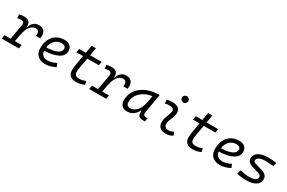

<svg xmlns="http://www.w3.org/2000/svg" viewBox="135 -2040 5001 3346"><g transform="rotate(30 2635.0 -367.0)"><path d="M-2.9 0 10.3 -75.2H130.9L183.1 -369.1Q186 -384.3 186 -396.5Q186 -451.7 130.9 -451.7Q93.3 -451.7 54.7 -440.9L45.4 -514.6Q86.9 -527.3 143.1 -527.3Q215.3 -527.3 246.6 -494.1Q272.5 -466.3 272.5 -411.6Q272.5 -400.9 271.5 -388.7H280.3Q296.4 -455.1 339.8 -491.2Q383.3 -527.3 445.8 -527.3Q522.5 -527.3 556.2 -478.5Q579.6 -443.4 579.6 -387.7Q579.6 -364.7 575.7 -337.9H490.2Q492.2 -354 492.2 -368.2Q492.2 -450.7 422.9 -450.7Q383.3 -450.7 349.1 -427.7Q314.9 -404.8 287.6 -352.1Q260.3 -299.3 241.2 -210L216.8 -75.2H352.1L338.9 0Z M875.5 -66.9Q914.6 -66.9 959.7 -79.6Q1004.9 -92.3 1046.4 -114.7L1074.7 -46.4Q1027.3 -20 973.9 -5.1Q920.4 9.8 871.1 9.8Q771.5 9.8 715.6 -44.4Q659.7 -98.6 659.7 -194.8Q659.7 -296.4 696.3 -370.8Q732.9 -445.3 799.8 -486.3Q866.7 -527.3 957 -527.3Q1030.8 -527.3 1072 -491.2Q1113.3 -455.1 1113.3 -390.6Q1113.3 -295.9 1014.9 -243.2Q916.5 -190.4 740.2 -186Q744.1 -129.9 779.5 -98.4Q814.9 -66.9 875.5 -66.9ZM743.7 -253.4Q879.4 -257.3 953.6 -291.3Q1027.8 -325.2 1027.8 -385.7Q1027.8 -416 1006.8 -433.3Q985.8 -450.7 946.8 -450.7Q864.3 -450.7 810.3 -397.7Q756.3 -344.7 743.7 -253.4Z M1496.1 9.8Q1330.6 9.8 1330.6 -144.5Q1330.6 -175.8 1335 -205.3Q1339.4 -234.9 1348.6 -287.1L1376 -442.4H1242.2L1255.9 -517.6H1389.2L1416.5 -673.8H1502L1474.6 -517.6H1708L1694.3 -442.4H1461.4L1434.1 -287.1Q1425.3 -236.8 1420.7 -209.2Q1416 -181.6 1416 -152.8Q1416 -66.9 1510.3 -66.9Q1546.9 -66.9 1574.7 -73.2Q1602.5 -79.6 1641.1 -96.2L1656.7 -26.4Q1622.6 -11.2 1584 -0.7Q1545.4 9.8 1496.1 9.8Z M1754.9 0 1768.1 -75.2H1888.7L1940.9 -369.1Q1943.8 -384.3 1943.8 -396.5Q1943.8 -451.7 1888.7 -451.7Q1851.1 -451.7 1812.5 -440.9L1803.2 -514.6Q1844.7 -527.3 1900.9 -527.3Q1973.1 -527.3 2004.4 -494.1Q2030.3 -466.3 2030.3 -411.6Q2030.3 -400.9 2029.3 -388.7H2038.1Q2054.2 -455.1 2097.7 -491.2Q2141.1 -527.3 2203.6 -527.3Q2280.3 -527.3 2314 -478.5Q2337.4 -443.4 2337.4 -387.7Q2337.4 -364.7 2333.5 -337.9H2248Q2250 -354 2250 -368.2Q2250 -450.7 2180.7 -450.7Q2141.1 -450.7 2106.9 -427.7Q2072.8 -404.8 2045.4 -352.1Q2018.1 -299.3 1999 -210L1974.6 -75.2H2109.9L2096.7 0Z M2517.1 10.3Q2449.2 10.3 2412.4 -27.8Q2375.5 -65.9 2375.5 -135.3Q2375.5 -223.1 2412.1 -294.7Q2448.7 -366.2 2514.6 -417Q2580.6 -467.8 2669.4 -495.1Q2758.3 -522.5 2862.8 -522.5H2872.1L2806.2 -145Q2803.7 -131.3 2803.7 -120.6Q2803.7 -99.1 2813 -86.4Q2826.7 -66.9 2866.7 -66.9H2891.6L2878.9 4.9H2848.1Q2777.3 4.9 2752 -25.9Q2732.4 -48.8 2732.4 -95.7Q2732.4 -110.4 2734.4 -127.9H2723.6Q2692.4 -61.5 2639.2 -25.6Q2585.9 10.3 2517.1 10.3ZM2541 -66.4Q2616.7 -66.4 2673.1 -132.3Q2729.5 -198.2 2751 -319.3L2772.5 -441.9Q2681.2 -430.2 2610.8 -389.2Q2540.5 -348.1 2500.5 -285.2Q2460.4 -222.2 2460.4 -144Q2460.4 -106.9 2481.7 -86.7Q2502.9 -66.4 2541 -66.4Z M3409.2 -95.7 3436.5 -31.2Q3407.7 -14.2 3375.7 -2.2Q3343.8 9.8 3302.2 9.8Q3215.8 9.8 3173.8 -31.7Q3136.2 -68.8 3136.2 -137.2Q3136.2 -145 3136.7 -153.3Q3139.2 -189.9 3150.9 -224.6Q3162.6 -259.3 3176.8 -292Q3190.4 -324.7 3197.8 -355Q3202.1 -373 3202.1 -387.2Q3202.1 -451.7 3114.3 -451.7Q3067.9 -451.7 3024.9 -440.4L3014.6 -513.7Q3043.5 -522 3072.3 -524.7Q3101.1 -527.3 3129.9 -527.3Q3224.6 -527.3 3264.2 -481Q3289.1 -451.2 3289.1 -403.8Q3289.1 -377.4 3281.2 -345.2Q3272.9 -310.5 3259.8 -280.8Q3246.6 -250.5 3235.4 -221.2Q3224.1 -191.9 3221.7 -157.7Q3221.2 -152.8 3221.2 -147.9Q3221.2 -66.9 3314.9 -66.9Q3341.3 -66.9 3361.6 -73.5Q3381.8 -80.1 3409.2 -95.7ZM3293.5 -615.2Q3266.6 -615.2 3247.8 -633.8Q3229 -652.3 3229 -679.2Q3229 -706.1 3247.8 -724.9Q3266.6 -743.7 3293.5 -743.7Q3320.3 -743.7 3339.1 -724.9Q3357.9 -706.1 3357.9 -679.2Q3357.9 -652.3 3339.1 -633.8Q3320.3 -615.2 3293.5 -615.2Z M3839.8 9.8Q3674.3 9.8 3674.3 -144.5Q3674.3 -175.8 3678.7 -205.3Q3683.1 -234.9 3692.4 -287.1L3719.7 -442.4H3585.9L3599.6 -517.6H3732.9L3760.3 -673.8H3845.7L3818.4 -517.6H4051.8L4038.1 -442.4H3805.2L3777.8 -287.1Q3769 -236.8 3764.4 -209.2Q3759.8 -181.6 3759.8 -152.8Q3759.8 -66.9 3854 -66.9Q3890.6 -66.9 3918.5 -73.2Q3946.3 -79.6 3984.9 -96.2L4000.5 -26.4Q3966.3 -11.2 3927.7 -0.7Q3889.2 9.8 3839.8 9.8Z M4391.1 -66.9Q4430.2 -66.9 4475.3 -79.6Q4520.5 -92.3 4562 -114.7L4590.3 -46.4Q4543 -20 4489.5 -5.1Q4436 9.8 4386.7 9.8Q4287.1 9.8 4231.2 -44.4Q4175.3 -98.6 4175.3 -194.8Q4175.3 -296.4 4211.9 -370.8Q4248.5 -445.3 4315.4 -486.3Q4382.3 -527.3 4472.7 -527.3Q4546.4 -527.3 4587.6 -491.2Q4628.9 -455.1 4628.9 -390.6Q4628.9 -295.9 4530.5 -243.2Q4432.1 -190.4 4255.9 -186Q4259.8 -129.9 4295.2 -98.4Q4330.6 -66.9 4391.1 -66.9ZM4259.3 -253.4Q4395 -257.3 4469.2 -291.3Q4543.5 -325.2 4543.5 -385.7Q4543.5 -416 4522.5 -433.3Q4501.5 -450.7 4462.4 -450.7Q4379.9 -450.7 4325.9 -397.7Q4272 -344.7 4259.3 -253.4Z M4916 9.8Q4856.9 9.8 4807.4 3.4Q4757.8 -2.9 4726.1 -14.6L4749.5 -92.8Q4801.8 -80.6 4848.9 -73.7Q4896 -66.9 4929.7 -66.9Q5006.8 -66.9 5048.8 -88.1Q5090.8 -109.4 5090.8 -147.9Q5090.8 -190.4 5034.2 -207L4888.2 -252.4Q4842.3 -267.1 4817.4 -295.2Q4792.5 -323.2 4792.5 -359.9Q4792.5 -439.9 4863.8 -483.6Q4935.1 -527.3 5064.9 -527.3Q5145 -527.3 5225.1 -514.2L5203.1 -440.4Q5160.2 -445.3 5120.4 -448Q5080.6 -450.7 5051.8 -450.7Q4968.8 -450.7 4923.3 -429Q4877.9 -407.2 4877.9 -367.7Q4877.9 -334.5 4924.3 -321.8L5070.8 -278.3Q5121.6 -263.2 5148.9 -231Q5176.3 -198.7 5176.3 -155.8Q5176.3 -77.1 5108.2 -33.7Q5040 9.8 4916 9.8Z"/></g></svg>

Font: CaskaydiaCove NFP SemiLight
Style: Italic
Weight: 350
Italic angle: -10°
Designer: Aaron Bell
Foundry: Saja Typeworks
Version: Version 2111.001; VTT 6.35;Nerd Fonts 3.1.1